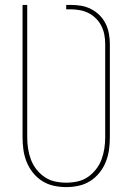

<svg xmlns="http://www.w3.org/2000/svg" viewBox="-20 -755 540 783"><path d="M250 8Q224 8 199 2.5Q174 -3 152.5 -16.5Q131 -30 114.5 -50.5Q98 -71 88.5 -95Q79 -119 75.5 -144Q72 -169 72 -195V-735H91V-195Q91 -172 94.5 -149Q98 -126 106 -104.5Q114 -83 128.5 -64.5Q143 -46 162 -33Q181 -20 204 -15Q227 -10 250 -10Q273 -10 296 -15Q319 -20 338 -33Q357 -46 371.5 -64.5Q386 -83 394 -104.5Q402 -126 405.5 -149Q409 -172 409 -195V-576Q409 -595 405.5 -613.5Q402 -632 393.5 -649Q385 -666 371.5 -679.5Q358 -693 341.5 -701.5Q325 -710 306 -713.5Q287 -717 268 -717H250V-735H268Q290 -735 311 -731.5Q332 -728 351.5 -718Q371 -708 386 -693Q401 -678 410.5 -659Q420 -640 424 -618.5Q428 -597 428 -576V-195Q428 -169 424.5 -144Q421 -119 411.5 -95Q402 -71 385.5 -50.5Q369 -30 347.5 -16.5Q326 -3 301 2.5Q276 8 250 8Z"/></svg>

Font: Iosevka Thin
Style: Regular
Weight: 100
Monospace: yes
Designer: Belleve Invis
Foundry: Belleve Invis
Version: Version 32.5.0; ttfautohint (v1.8.4)